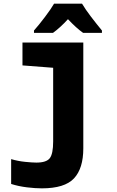

<svg xmlns="http://www.w3.org/2000/svg" viewBox="-20 -786 640 1051"><path d="M209 245Q334 245 385 190.5Q436 136 436 26V-553H103V-428L271 -415V-12Q271 56 252.5 80Q234 104 179 104Q157 104 117.5 100Q78 96 41 85V221Q82 234 127.5 239.5Q173 245 209 245ZM166 -606H270Q310 -635 352 -681Q398 -632 435 -606H538V-619Q506 -658 477 -696Q448 -734 429 -766H276Q260 -738 226 -693Q192 -648 166 -619Z"/></svg>

Font: Noto Sans Mono Extra
Style: Regular
Weight: 800
Designer: Monotype Design Team
Foundry: Monotype Imaging Inc.
Version: Version 1.900